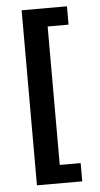

<svg xmlns="http://www.w3.org/2000/svg" viewBox="-53 -620 417 804"><g transform="rotate(-5 155.5 -218.0)"><path d="M69.3 149.9V-585.9H259.8V-508.8H171.9V73.2H259.8V149.9Z"/></g></svg>

Font: Harmattan
Style: Bold
Weight: 700
Designer: George W. Nuss III and SIL International
Foundry: SIL International
Version: Version 4.000